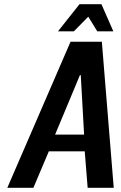

<svg xmlns="http://www.w3.org/2000/svg" viewBox="-20 -900 580 920"><path d="M15 0 318 -700H468L525 0H400L386 -175H214L140 0ZM244 -255H383L367 -540H363ZM258 -750 361 -880H466L523 -750H446L403 -820L334 -750Z"/></svg>

Font: Cuprum
Style: Bold Italic
Weight: 700
Italic angle: -10°
Designer: Jovanny Lemonad
Foundry: Jovanny Lemonad
Version: Version 3.000